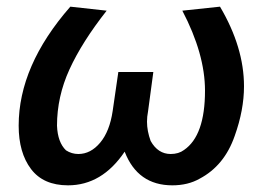

<svg xmlns="http://www.w3.org/2000/svg" viewBox="-20 -546 789 576"><path d="M497 10Q544 10 579 -10Q653 -49 684 -138Q712 -216 712 -287Q712 -404 640 -526L527 -514Q595 -384 595 -274Q595 -139 532 -96Q516 -84 492 -84Q454 -84 432 -123Q421 -153 421 -181Q421 -196 424 -211L440 -330H335L318 -213Q309 -152 280.5 -118Q252 -84 215 -84Q195 -84 178 -95Q153 -119 151 -169Q151 -256 188.5 -338Q226 -420 300 -514L191 -526Q36 -349 36 -169Q36 -88 73 -39Q110 10 184 10Q286 10 354 -91Q393 10 497 10Z"/></svg>

Font: Brisa Sans Medium
Style: Italic
Weight: 600
Italic angle: -8°
Designer: Dalton Maag Ltd
Foundry: Dalton Maag Ltd
Version: Version 1.101;July 10, 2019;FontCreator 11.5.0.2425 64-bit